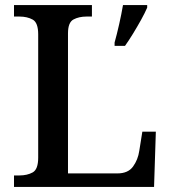

<svg xmlns="http://www.w3.org/2000/svg" viewBox="-20 -734 672 754"><path d="M35 0V-45H56Q87 -45 108.5 -57Q130 -69 130 -115V-599Q130 -645 108.5 -657Q87 -669 56 -669H35V-714H341V-669H320Q290 -669 268.5 -657.5Q247 -646 247 -603V-53H441Q483 -53 502.5 -80Q522 -107 527 -142L539 -217H592L585 0ZM430 -567Q439 -599 448 -639Q457 -679 463 -714H558V-704Q549 -683 534 -656Q519 -629 502.5 -602Q486 -575 471 -554H430Z"/></svg>

Font: Noto Serif Bengali Medium
Style: Regular
Weight: 500
Designer: Juan Bruce, Universal Thirst, Indian Type Foundry and the Monotype Design Team.
Foundry: Monotype Imaging Inc.
Version: Version 2.003; ttfautohint (v1.8.4.7-5d5b)